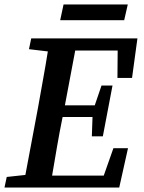

<svg xmlns="http://www.w3.org/2000/svg" viewBox="-33 -835 640 855"><path d="M96 -616 106 -664H579L555 -488H490L491 -610H302L256 -366H389L419 -454H468L425 -228H376L379 -314H246L245 -310Q232 -246 221 -182Q210 -118 199 -53H429L472 -175H537L498 0H-13L-3 -47L80 -56L136 -354Q147 -417 158.5 -480Q170 -543 180 -606ZM235 -745 250 -815H536L520 -745Z"/></svg>

Font: Source Serif 4 Semibold
Style: Italic
Weight: 600
Italic angle: -12°
Designer: Frank Grießhammer
Foundry: Adobe
Version: Version 4.005;hotconv 1.1.0;makeotfexe 2.6.0